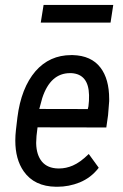

<svg xmlns="http://www.w3.org/2000/svg" viewBox="-20 -729 486 759"><path d="M327.1 -297.9 329.6 -308.6Q332.5 -329.6 332 -353Q330.1 -436 262.2 -439.9Q259.3 -439.9 256.8 -439.9Q179.2 -439.9 147 -341.3L135.3 -298.3ZM294.9 -7.8Q252.4 9.3 206.5 9.3Q204.1 9.3 201.7 9.3Q115.7 8.3 73.7 -51.8Q40.5 -99.1 40.5 -173.3Q40.5 -193.4 43 -215.3L48.8 -264.6Q63.5 -381.3 120.1 -447.3Q175.8 -511.2 261.7 -511.2Q264.6 -511.2 267.6 -511.2Q340.8 -509.3 377 -461.9Q411.6 -417 411.6 -337.4Q411.6 -333.5 411.6 -329.6V-329.1L407.2 -273.9L400.4 -226.1V-225.1H398.9L128.4 -225.6Q123 -188 123 -165.5Q123 -163.6 123 -162.1Q124 -116.2 146 -89.8Q168 -64 209.5 -63Q211.4 -63 213.4 -63Q241.2 -63 268.1 -74.7Q297.4 -87.4 329.6 -119.1L331.1 -120.1L332 -118.7L369.6 -66.9L370.1 -65.9L369.6 -64.9Q354.5 -45.4 335.9 -31.2Q317.4 -17.1 294.9 -7.8ZM417 -639.6H141.1L152.3 -709.5H427.7Z"/></svg>

Font: MAUL Condensed Italic
Style: Condenced Regular Italic
Weight: 400
Italic angle: -12°
Designer: MAUL
Version: Version 1.0; 2020; ttfautohint (v1.8.3)